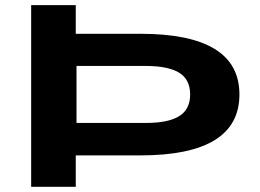

<svg xmlns="http://www.w3.org/2000/svg" viewBox="-20 -720 1003 740"><path d="M100.1 0V-700.2H272V-589.8H521Q902.8 -589.8 902.8 -356Q902.8 -121.1 521 -121.1H272V0ZM274.9 -246.1H541Q628.9 -246.1 670.9 -272.5Q712.9 -298.8 712.9 -356Q712.9 -413.1 670.9 -439.5Q628.9 -465.8 541 -465.8H274.9Z"/></svg>

Font: Messapia Bold
Style: Regular
Weight: 400
Designer: Luca Marsano
Foundry: Collletttivo
Version: Version 1.000;FEAKit 1.0